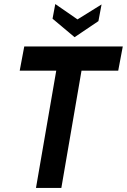

<svg xmlns="http://www.w3.org/2000/svg" viewBox="-20 -930 628 950"><path d="M158 0 261.5 -599H386.5L283.5 0ZM77.5 -580.5 100 -700H587.5L565 -580.5ZM349 -746 240 -837.5 253.5 -910 363.5 -834 482.5 -908 467 -825.5Z"/></svg>

Font: Cabin
Style: Bold Italic
Weight: 700
Width: 4
Italic angle: -10°
Designer: Pablo Impallari
Foundry: Pablo Impallari. http://www.impallari.com Igino Marini. http://www.ikern.com
Version: Version 3.001